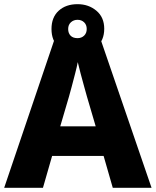

<svg xmlns="http://www.w3.org/2000/svg" viewBox="-20 -901 747 921"><path d="M521 0 477 -153H230L186 0H0L243 -717H461L707 0ZM397 -438Q392 -456 383.5 -486.5Q375 -517 366.5 -549Q358 -581 353 -603Q349 -581 340.5 -548.5Q332 -516 324 -485.5Q316 -455 311 -438L269 -295H439ZM352 -643Q296 -643 261.5 -674.5Q227 -706 227 -762Q227 -818 261.5 -849.5Q296 -881 352 -881Q405 -881 442.5 -849.5Q480 -818 480 -763Q480 -707 443 -675Q406 -643 352 -643ZM352 -718Q371 -718 383.5 -730Q396 -742 396 -762Q396 -782 383.5 -794Q371 -806 352 -806Q333 -806 320 -794Q307 -782 307 -762Q307 -742 318.5 -730Q330 -718 352 -718Z"/></svg>

Font: Noto Sans Malayalam ExtraBold
Style: Regular
Weight: 800
Designer: Jelle Bosma - Monotype Design Team
Foundry: Monotype Imaging Inc.
Version: Version 2.104; ttfautohint (v1.8.4.7-5d5b)